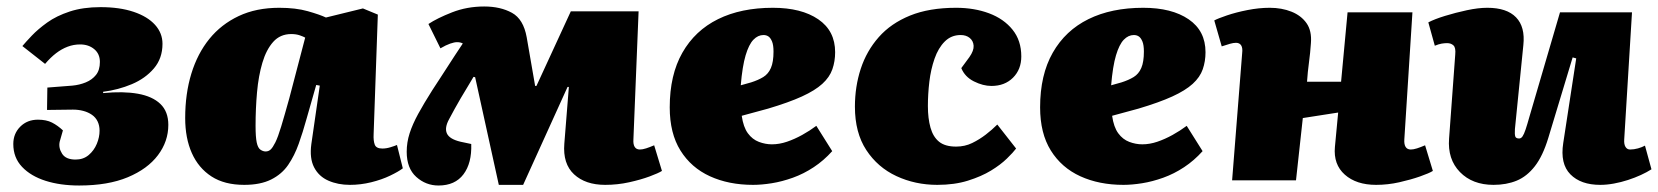

<svg xmlns="http://www.w3.org/2000/svg" viewBox="-20 -556 5112 592"><path d="M224 16Q166 16 120.5 1.5Q75 -13 48 -41.5Q21 -70 21 -112Q21 -144 42.5 -165.5Q64 -187 97 -187Q123 -187 140.5 -178Q158 -169 174 -154L164 -119Q160 -100 171.5 -82Q183 -64 213 -64Q237 -64 253.5 -78Q270 -92 278.5 -112.5Q287 -133 287 -153Q287 -169 281 -181.5Q275 -194 263.5 -202Q252 -210 237 -214Q222 -218 205 -218L125 -217L126 -286L203 -292Q225 -294 244.5 -302Q264 -310 276 -325Q288 -340 288 -365Q288 -390 270.5 -404.5Q253 -419 227 -419Q207 -419 188.5 -412Q170 -405 153 -392Q136 -379 119 -359L49 -414Q59 -426 78 -446Q97 -466 125.5 -486.5Q154 -507 195 -520.5Q236 -534 290 -534Q349 -534 392 -519.5Q435 -505 458 -479.5Q481 -454 481 -421Q481 -376 454.5 -345Q428 -314 386.5 -296.5Q345 -279 298 -273V-269Q360 -275 405 -267Q450 -259 474.5 -235.5Q499 -212 499 -171Q499 -120 467 -77.5Q435 -35 374 -9.5Q313 16 224 16Z M1132 -142Q1131 -122 1135.5 -110Q1140 -98 1159 -98Q1171 -98 1184 -102Q1197 -106 1204 -109L1222 -37Q1209 -27 1183 -14.5Q1157 -2 1124.5 6Q1092 14 1059 14Q1022 14 992.5 1Q963 -12 948.5 -40Q934 -68 940 -112L966 -292L955 -294L925 -189Q914 -149 901 -112.5Q888 -76 868.5 -47.5Q849 -19 816 -2.5Q783 14 733 14Q672 14 632 -12Q592 -38 571.5 -84Q551 -130 551 -192Q551 -267 570 -329Q589 -391 625.5 -436Q662 -481 716 -506.5Q770 -532 841 -532Q892 -532 929 -521.5Q966 -511 985 -502L1099 -530L1145 -511ZM799 -89Q808 -89 814.5 -95Q821 -101 829 -117Q837 -133 847 -166Q857 -199 872 -253L921 -440Q916 -443 904.5 -447Q893 -451 878 -451Q844 -451 822.5 -427Q801 -403 789 -362.5Q777 -322 772.5 -271.5Q768 -221 768 -168Q768 -134 771.5 -117Q775 -100 783 -94.5Q791 -89 799 -89Z M1593 14H1518L1445 -318L1440 -319Q1430 -302 1420 -285.5Q1410 -269 1400.5 -253Q1391 -237 1382 -220.5Q1373 -204 1365 -189Q1350 -162 1358 -144.5Q1366 -127 1400 -119L1433 -112Q1435 -53 1409 -18.5Q1383 16 1332 16Q1293 16 1263.5 -10.5Q1234 -37 1234 -88Q1234 -117 1243 -145Q1252 -173 1269.5 -205Q1287 -237 1313 -278Q1325 -296 1336.5 -314Q1348 -332 1359.5 -349.5Q1371 -367 1382.5 -385Q1394 -403 1407 -422Q1403 -424 1399 -425Q1395 -426 1389 -426Q1381 -426 1368 -421.5Q1355 -417 1338 -407L1301 -482Q1328 -500 1374 -518Q1420 -536 1473 -536Q1523 -536 1558.5 -516.5Q1594 -497 1604 -441L1630 -291H1634L1740 -521H1949L1933 -126Q1932 -111 1937 -103Q1942 -95 1953 -95Q1961 -95 1972 -98.5Q1983 -102 1997 -108L2021 -29Q2010 -22 1983 -12Q1956 -2 1920 6Q1884 14 1846 14Q1785 14 1750 -18.5Q1715 -51 1720 -113L1734 -288H1730Z M2363 -532Q2451 -532 2503 -496.5Q2555 -461 2555 -395Q2555 -367 2546.5 -342.5Q2538 -318 2515.5 -297.5Q2493 -277 2452.5 -258.5Q2412 -240 2348 -221L2267 -199Q2272 -164 2286 -145Q2300 -126 2320 -118.5Q2340 -111 2360 -111Q2383 -111 2406.5 -119Q2430 -127 2453.5 -140Q2477 -153 2497 -168L2546 -90Q2520 -61 2489 -40.5Q2458 -20 2424.5 -8Q2391 4 2359.5 9Q2328 14 2302 14Q2227 14 2169 -12.5Q2111 -39 2078 -92Q2045 -145 2045 -225Q2045 -325 2084 -393.5Q2123 -462 2194 -497Q2265 -532 2363 -532ZM2365 -397Q2365 -417 2360.5 -428Q2356 -439 2349.5 -443.5Q2343 -448 2334 -448Q2317 -448 2303 -433.5Q2289 -419 2279 -385.5Q2269 -352 2264 -293L2296 -302Q2318 -309 2333.5 -318.5Q2349 -328 2357 -346.5Q2365 -365 2365 -397Z M2928 -532Q2984 -532 3029.5 -515Q3075 -498 3102 -464.5Q3129 -431 3129 -382Q3129 -342 3103.5 -316.5Q3078 -291 3037 -291Q3011 -291 2983 -305Q2955 -319 2944 -346L2969 -380Q2983 -400 2982 -415Q2981 -430 2970 -439Q2959 -448 2942 -448Q2913 -448 2893 -428Q2873 -408 2861.5 -375Q2850 -342 2845.5 -304Q2841 -266 2841 -229Q2841 -191 2849 -162.5Q2857 -134 2875.5 -119Q2894 -104 2928 -104Q2955 -104 2977.5 -115Q3000 -126 3019.5 -141Q3039 -156 3055 -172L3113 -98Q3104 -86 3084.5 -67Q3065 -48 3035.5 -30Q3006 -12 2964.5 1Q2923 14 2870 14Q2802 14 2744 -13Q2686 -40 2651 -93.5Q2616 -147 2616 -227Q2616 -289 2634 -344Q2652 -399 2689.5 -441.5Q2727 -484 2786 -508Q2845 -532 2928 -532Z M3505 -532Q3593 -532 3645 -496.5Q3697 -461 3697 -395Q3697 -367 3688.5 -342.5Q3680 -318 3657.5 -297.5Q3635 -277 3594.5 -258.5Q3554 -240 3490 -221L3409 -199Q3414 -164 3428 -145Q3442 -126 3462 -118.5Q3482 -111 3502 -111Q3525 -111 3548.5 -119Q3572 -127 3595.5 -140Q3619 -153 3639 -168L3688 -90Q3662 -61 3631 -40.5Q3600 -20 3566.5 -8Q3533 4 3501.5 9Q3470 14 3444 14Q3369 14 3311 -12.5Q3253 -39 3220 -92Q3187 -145 3187 -225Q3187 -325 3226 -393.5Q3265 -462 3336 -497Q3407 -532 3505 -532ZM3507 -397Q3507 -417 3502.5 -428Q3498 -439 3491.5 -443.5Q3485 -448 3476 -448Q3459 -448 3445 -433.5Q3431 -419 3421 -385.5Q3411 -352 3406 -293L3438 -302Q3460 -309 3475.5 -318.5Q3491 -328 3499 -346.5Q3507 -365 3507 -397Z M4106 -209 3997 -192 3976 0H3779L3810 -392Q3812 -408 3807 -416Q3802 -424 3791 -424Q3783 -424 3772.5 -421Q3762 -418 3747 -413L3724 -493Q3735 -499 3763 -508.5Q3791 -518 3826.5 -525Q3862 -532 3895 -532Q3932 -532 3962 -520Q3992 -508 4008.5 -484.5Q4025 -461 4022 -423Q4020 -393 4016 -363.5Q4012 -334 4010 -304H4115L4135 -518H4335L4310 -126Q4309 -111 4314 -103Q4319 -95 4330 -95Q4338 -95 4349 -98.5Q4360 -102 4374 -108L4398 -29Q4387 -22 4358.5 -12Q4330 -2 4294.5 6Q4259 14 4223 14Q4162 14 4126.5 -17.5Q4091 -49 4096 -103Z M4384 -487Q4403 -497 4435.5 -507Q4468 -517 4503 -524.5Q4538 -532 4566 -532Q4626 -532 4654.5 -502.5Q4683 -473 4677 -417L4651 -158Q4650 -142 4652 -135.5Q4654 -129 4664 -129Q4670 -129 4674.5 -135.5Q4679 -142 4684 -157Q4689 -172 4696 -197L4790 -518H5012L4988 -126Q4987 -111 4992 -103Q4997 -95 5006 -95Q5018 -95 5030.5 -98.5Q5043 -102 5052 -107L5072 -34Q5058 -25 5039.5 -16.5Q5021 -8 4999.5 -1Q4978 6 4956 10Q4934 14 4914 14Q4854 14 4822 -18.5Q4790 -51 4800 -115L4840 -376L4829 -379L4754 -131Q4737 -75 4712.5 -43.5Q4688 -12 4656.5 1Q4625 14 4585 14Q4520 14 4481.5 -25.5Q4443 -65 4448 -129L4467 -388Q4469 -409 4461.5 -416Q4454 -423 4442 -423Q4434 -423 4425 -421.5Q4416 -420 4404 -415Z"/></svg>

Font: Literata 18pt Black
Style: Italic
Weight: 900
Italic angle: -2°
Designer: Latin by Veronika Burian and Jose Scaglione. Greek by Irene Vlachou. Cyrillic by Vera Evstafieva
Foundry: TypeTogether
Version: Version 3.103;gftools[0.9.29]